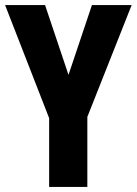

<svg xmlns="http://www.w3.org/2000/svg" viewBox="-20 -785 537 754"><path d="M249 -491 157 -765H0L173 -321V-51H323V-326L497 -765H341Z"/></svg>

Font: Noto Sans Tamil UI ExtraCondensed ExtraBold
Style: Regular
Weight: 800
Width: 2
Designer: Jelle Bosma - Monotype Design Team
Foundry: Monotype Imaging Inc.
Version: Version 2.004